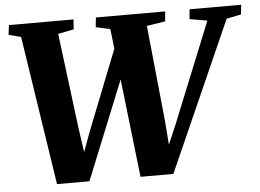

<svg xmlns="http://www.w3.org/2000/svg" viewBox="-52 -811 1194 882"><g transform="rotate(-5 545.0 -369.5)"><path d="M176 4 70.5 -684 14 -698.5 19.5 -743H317.5L314 -697.5L241.5 -683L296.5 -245.5L321.5 -72L289.5 -69L348 -227L511 -639.5L538.5 -522.5L325.5 4ZM561 4 482 -684 416 -698.5 420.5 -743H740L736 -697.5L650.5 -684L695 -245.5L708.5 -71.5L677.5 -70L744.5 -227L929.5 -684L848.5 -698L852.5 -743H1090.5L1086 -699L1018.5 -685L712.5 4Z"/></g></svg>

Font: Merriweather 48pt Black
Style: Italic
Weight: 900
Italic angle: -7.8°
Version: Version 2.101